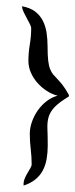

<svg xmlns="http://www.w3.org/2000/svg" viewBox="-20 -573 238 607"><path d="M197.8 -272.9V-268.1Q167 -249.5 152.8 -234.6Q138.7 -219.7 133.8 -203.4Q128.9 -187 129.9 -165.5Q130.9 -144 130.9 -112.3Q130.9 -90.3 127.4 -70.6Q124 -50.8 115.5 -34.4Q106.9 -18.1 92 -5.9Q77.1 6.3 54.7 13.7Q53.7 2.9 57.6 -7.1Q61.5 -17.1 66.7 -25.6Q71.8 -34.2 75.9 -41.3Q80.1 -48.3 80.1 -53.2Q80.1 -77.6 77.1 -101.6Q74.2 -125.5 74.2 -150.4Q74.2 -168.9 81.1 -188.2Q87.9 -207.5 99.6 -224.1Q111.3 -240.7 127.4 -253.2Q143.6 -265.6 162.1 -270.5Q144.5 -274.9 127.9 -285.6Q111.3 -296.4 98.4 -311Q85.4 -325.7 77.6 -343.5Q69.8 -361.3 69.8 -379.9Q69.8 -406.2 74.2 -432.1Q78.6 -458 78.6 -484.4Q78.6 -488.8 74.5 -496.8Q70.3 -504.9 65.2 -514.4Q60.1 -523.9 55.2 -533.9Q50.3 -543.9 49.3 -553.2Q74.7 -548.8 90.6 -536.9Q106.4 -524.9 115.2 -507.8Q124 -490.7 127.2 -469.7Q130.4 -448.7 130.4 -426.3Q130.4 -398.4 132.3 -381.8Q134.3 -365.2 138.4 -354.7Q142.6 -344.2 148.2 -337.6Q153.8 -331.1 161.4 -323.2Q168.9 -315.4 178 -304Q187 -292.5 197.8 -272.9Z"/></svg>

Font: RIT Kutty
Style: Bold
Weight: 700
Designer: Artist Kutty Kodungallur
Foundry: Rachana Institute of Technology
Version: 1.3.2